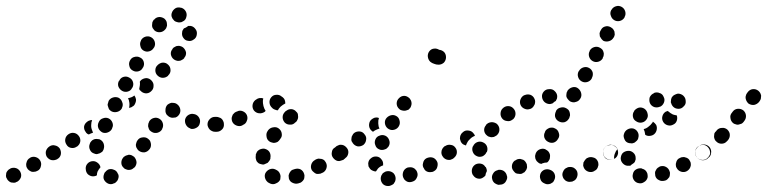

<svg xmlns="http://www.w3.org/2000/svg" viewBox="-32 -588 2573 644"><path d="M364 13Q366 8 366 3Q366 -2 363 -6Q359 -16 349 -19Q340 -23 330 -19L329 -18Q325 -16 322 -12Q318 -9 317 -4Q315 1 315 6Q315 11 317 15Q322 24 331 28Q341 32 350 27H351Q356 25 359 21Q363 17 364 13ZM36 -12Q31 -21 22 -24Q12 -27 3 -23L2 -22Q-3 -20 -6 -16Q-9 -13 -11 -8Q-12 -3 -12 2Q-12 7 -9 11Q-7 16 -3 19Q0 22 5 24Q10 25 15 25Q20 25 24 22H25Q34 17 38 7Q41 -2 36 -12ZM256 -17V-18Q254 -28 259 -36Q265 -45 275 -47Q286 -49 294 -43Q303 -37 305 -27Q299 -20 295 -12Q293 -6 293 0Q291 1 289 2Q287 3 285 3Q275 5 266 -1Q258 -6 256 -17ZM103 -49Q98 -58 88 -61Q78 -64 69 -59L68 -58Q64 -56 61 -52Q58 -48 57 -43Q55 -38 56 -33Q56 -28 59 -24Q61 -20 65 -17Q69 -14 74 -12Q79 -11 84 -12Q89 -12 93 -15H94Q103 -20 105 -30Q108 -40 103 -49ZM418 -62Q414 -65 410 -67Q405 -69 400 -69Q395 -68 390 -66Q386 -64 382 -61V-60Q375 -53 375 -42Q375 -32 383 -25Q386 -21 391 -20Q395 -18 400 -18Q405 -18 410 -20Q414 -22 418 -26H419Q426 -34 426 -44Q425 -54 418 -62ZM172 -70Q173 -75 172 -80Q171 -85 169 -89Q163 -98 153 -100Q143 -103 134 -97Q125 -91 122 -81Q120 -71 125 -62Q128 -58 132 -55Q136 -52 141 -51Q146 -50 151 -51Q156 -52 160 -54L161 -55Q165 -57 168 -61Q171 -65 172 -70ZM284 -73Q288 -71 293 -71Q298 -72 303 -74Q307 -76 311 -79Q314 -83 316 -88V-89Q319 -98 315 -108Q311 -117 301 -121Q296 -122 291 -122Q286 -122 282 -120Q277 -118 274 -114Q270 -110 269 -105Q265 -95 270 -85Q274 -76 284 -73ZM474 -107Q473 -112 471 -116Q468 -120 464 -123Q456 -129 445 -127Q435 -126 429 -117Q426 -113 425 -108Q423 -103 424 -98Q425 -93 428 -89Q430 -85 434 -82Q443 -76 453 -77Q463 -79 469 -87L470 -88Q473 -92 474 -97Q475 -102 474 -107ZM237 -112Q238 -117 237 -122Q236 -127 233 -131Q227 -140 217 -142Q207 -144 198 -138Q189 -132 187 -122Q185 -112 191 -103Q196 -94 206 -92Q217 -90 225 -96H226Q230 -99 233 -103Q236 -107 237 -112ZM261 -180 262 -181Q265 -183 269 -184Q273 -186 277 -185Q274 -178 274 -170Q273 -160 277 -151Q278 -147 280 -143Q276 -142 272 -140Q269 -138 266 -137Q262 -138 260 -140Q257 -142 255 -146Q249 -154 250 -164Q252 -174 261 -180ZM502 -190Q493 -195 483 -192Q473 -189 468 -180V-179Q465 -174 465 -169Q464 -164 466 -160Q467 -155 470 -151Q474 -147 478 -145Q487 -140 497 -143Q507 -146 512 -155V-156Q517 -165 514 -175Q511 -185 502 -190ZM311 -144Q320 -140 330 -144Q340 -148 344 -157V-158Q349 -167 345 -177Q341 -187 332 -191Q323 -195 313 -191Q303 -188 299 -178Q294 -168 298 -158Q302 -149 311 -144ZM715 -171Q715 -176 713 -180Q712 -185 708 -189Q705 -192 700 -194Q695 -196 690 -196H689Q679 -196 672 -189Q664 -181 664 -171Q664 -166 666 -162Q668 -157 672 -153Q675 -150 680 -148Q684 -146 689 -146H690Q701 -146 708 -153Q715 -161 715 -171ZM638 -174Q641 -184 636 -193Q631 -202 621 -205H620Q610 -208 601 -203Q592 -198 589 -188Q587 -178 592 -169Q597 -160 607 -157V-156Q617 -154 626 -159Q636 -164 638 -174ZM547 -193Q552 -193 557 -194Q562 -196 565 -199Q573 -207 573 -217Q573 -227 566 -235Q562 -239 558 -241Q553 -243 548 -243Q543 -244 539 -242Q534 -240 530 -237Q523 -230 523 -219Q522 -209 529 -201H530Q533 -197 538 -195Q542 -193 547 -193ZM331 -229Q332 -224 335 -220Q339 -216 343 -214Q352 -210 362 -213Q372 -216 377 -225V-226Q382 -236 378 -245Q375 -255 366 -260Q357 -264 347 -261Q337 -258 332 -249V-248Q330 -243 329 -238Q329 -233 331 -229ZM419 -267Q419 -267 419 -267Q422 -263 423 -259Q425 -254 424 -249Q423 -244 421 -240Q419 -235 415 -232H414Q411 -229 408 -228Q405 -227 401 -226Q402 -230 402 -233Q403 -243 400 -253Q399 -255 397 -258Q400 -259 403 -260Q412 -262 419 -268Q419 -268 419 -267ZM441 -319 442 -320Q450 -326 460 -326Q470 -325 477 -317Q484 -309 483 -299Q483 -289 475 -282L474 -281Q466 -274 456 -275Q446 -276 439 -284Q437 -285 436 -287Q435 -289 435 -290Q436 -295 437 -301Q438 -307 437 -314Q438 -315 439 -317Q440 -318 441 -319ZM378 -283Q387 -278 397 -281Q407 -284 411 -293L412 -294Q417 -303 414 -313Q411 -323 401 -328Q392 -333 382 -330Q372 -327 368 -317H367Q362 -307 365 -298Q369 -288 378 -283ZM533 -370Q529 -374 525 -376Q520 -378 515 -378Q510 -378 506 -376Q501 -374 497 -370Q489 -363 489 -352Q489 -342 496 -335Q504 -327 514 -327Q524 -327 532 -334V-335Q540 -342 540 -352Q540 -363 533 -370ZM414 -351Q423 -346 433 -349Q443 -352 447 -361L448 -362Q453 -371 450 -381Q447 -391 438 -395Q429 -400 419 -397Q409 -395 404 -385Q399 -376 402 -366Q404 -356 414 -351ZM582 -429Q578 -432 574 -433Q569 -435 564 -434Q559 -434 555 -431Q550 -429 547 -425V-424Q540 -416 541 -406Q543 -395 551 -389Q555 -386 559 -385Q564 -383 569 -384Q574 -384 578 -387Q583 -389 586 -393V-394Q593 -402 592 -412Q590 -422 582 -429ZM450 -418Q459 -413 469 -416Q479 -419 484 -428L485 -429Q490 -438 487 -448Q484 -458 475 -463Q466 -468 456 -465Q446 -462 441 -453V-452Q436 -443 439 -433Q441 -423 450 -418ZM608 -501Q605 -501 603 -501Q601 -501 599 -501Q596 -498 592 -496Q589 -494 585 -493Q583 -490 581 -487Q579 -484 579 -480Q577 -469 583 -461Q589 -452 599 -451Q609 -449 617 -455Q626 -460 628 -471V-472Q630 -482 624 -490Q618 -499 608 -501ZM478 -503Q478 -498 480 -494Q483 -490 486 -486Q494 -479 505 -480Q515 -481 522 -489Q526 -493 527 -498Q529 -502 528 -507Q528 -512 526 -517Q524 -521 520 -525Q512 -531 502 -531Q491 -530 485 -522H484Q481 -518 479 -513Q478 -508 478 -503ZM575 -562Q575 -562 576 -562Q586 -559 591 -550Q596 -541 593 -531Q592 -526 589 -522Q586 -518 581 -516Q577 -513 572 -513Q567 -512 562 -514Q562 -514 562 -514Q557 -515 553 -518Q550 -521 547 -525Q546 -526 546 -528Q545 -528 545 -529Q543 -533 543 -537Q543 -541 544 -544Q547 -554 556 -560Q564 -565 575 -562Z M908 14Q909 9 909 4Q909 -1 907 -5Q905 -10 902 -13Q898 -17 893 -19Q892 -19 891 -20Q882 -24 872 -20Q863 -16 858 -7Q856 -2 856 2Q856 7 858 12Q860 17 863 20Q866 24 871 26Q873 27 875 28Q885 32 894 27Q904 23 908 14ZM987 14Q989 10 989 5Q990 0 988 -5Q985 -15 976 -20Q967 -24 957 -21L954 -20Q949 -19 945 -16Q942 -13 939 -8Q937 -4 936 1Q936 6 937 11Q940 21 949 25Q959 30 969 27L972 26Q977 25 980 22Q984 19 987 14ZM1061 -43Q1058 -48 1055 -51Q1051 -54 1046 -55Q1041 -56 1036 -56Q1031 -55 1027 -53L1024 -51Q1015 -46 1012 -36Q1009 -26 1014 -17Q1017 -13 1021 -10Q1024 -7 1029 -5Q1034 -4 1039 -5Q1044 -5 1048 -8L1051 -9Q1060 -14 1063 -24Q1066 -34 1061 -43ZM829 -47Q827 -51 826 -56Q825 -61 826 -66Q826 -68 826 -70Q828 -75 830 -79Q833 -83 838 -86Q842 -88 847 -89Q852 -90 856 -89Q867 -86 872 -78Q877 -69 875 -59Q875 -58 875 -56Q874 -52 871 -48Q869 -45 866 -42Q865 -41 864 -41Q860 -39 855 -37Q853 -36 850 -36Q848 -36 845 -37Q840 -38 836 -40Q832 -43 829 -47ZM1129 -89Q1126 -93 1121 -96Q1117 -99 1112 -100Q1107 -100 1103 -99Q1098 -98 1094 -95L1091 -93Q1082 -88 1081 -77Q1079 -67 1085 -59Q1088 -55 1092 -52Q1096 -49 1101 -48Q1106 -47 1111 -49Q1115 -50 1120 -52L1122 -54Q1131 -60 1133 -71Q1134 -81 1129 -89ZM871 -114Q875 -111 880 -110Q885 -108 890 -109Q895 -110 899 -112Q903 -115 906 -119L908 -122Q915 -130 913 -140Q912 -150 903 -157Q895 -163 885 -161Q875 -160 868 -152L866 -149Q860 -141 862 -130Q863 -120 871 -114ZM719 -172Q719 -177 717 -181Q715 -186 712 -189Q708 -193 703 -194Q699 -196 694 -196Q692 -196 691 -196Q681 -196 673 -189Q666 -181 666 -171Q666 -161 673 -153Q681 -146 691 -146Q693 -146 695 -146Q705 -146 713 -154Q720 -161 719 -172ZM796 -202Q792 -211 782 -215Q772 -219 763 -214L760 -213Q755 -211 752 -207Q748 -204 747 -199Q745 -195 745 -190Q745 -185 747 -180Q751 -171 761 -167Q771 -163 780 -167L783 -169Q793 -173 796 -183Q800 -192 796 -202ZM923 -177Q930 -170 940 -170Q951 -169 958 -177L961 -179Q964 -182 966 -187Q968 -191 968 -196Q968 -201 967 -206Q965 -211 961 -214Q958 -218 953 -220Q949 -222 944 -222Q939 -222 934 -220Q930 -218 926 -215L924 -213Q916 -205 916 -195Q916 -185 923 -177ZM858 -215 856 -213Q847 -207 837 -208Q827 -209 820 -217Q814 -225 815 -235Q816 -245 824 -252L827 -254Q832 -258 838 -259Q845 -260 851 -258Q849 -250 850 -242Q851 -232 855 -223Q857 -220 859 -216Q859 -216 859 -216Q858 -216 858 -215ZM923 -253Q921 -258 916 -262L913 -264Q905 -271 895 -270Q885 -270 878 -262Q871 -254 872 -243Q873 -233 881 -226L883 -224Q887 -221 891 -220Q895 -218 900 -218Q903 -224 908 -229L910 -231Q917 -237 925 -241Q925 -247 923 -253Z M1288 29Q1291 25 1293 21Q1295 16 1295 11Q1295 1 1288 -7Q1280 -14 1270 -14Q1265 -14 1260 -12Q1256 -10 1252 -7Q1249 -3 1247 1Q1245 6 1245 11Q1245 21 1252 29Q1259 36 1270 36Q1275 36 1279 34Q1284 32 1288 29ZM1367 -11Q1366 -15 1362 -19Q1359 -23 1354 -25Q1350 -27 1345 -27Q1340 -27 1335 -26Q1325 -22 1321 -13Q1317 -3 1320 6Q1322 11 1325 15Q1328 18 1333 21Q1337 23 1342 23Q1347 23 1352 21Q1362 18 1366 8Q1371 -1 1367 -11ZM1433 -48Q1430 -53 1426 -56Q1422 -59 1417 -60Q1412 -61 1407 -60Q1402 -59 1398 -57Q1389 -52 1387 -41Q1384 -31 1390 -23Q1392 -18 1396 -15Q1400 -12 1405 -11Q1410 -10 1415 -11Q1420 -11 1424 -14Q1433 -19 1435 -29Q1438 -40 1433 -48ZM1209 -22Q1206 -26 1204 -30Q1203 -35 1203 -40Q1204 -51 1212 -57Q1220 -64 1231 -63Q1241 -62 1247 -54Q1254 -46 1253 -36Q1253 -35 1253 -35Q1253 -34 1253 -33Q1253 -33 1252 -33Q1243 -30 1236 -23Q1232 -18 1229 -13Q1228 -13 1227 -13Q1227 -13 1226 -13Q1221 -14 1217 -16Q1212 -18 1209 -22ZM1494 -91Q1492 -95 1487 -98Q1483 -101 1478 -102Q1473 -102 1469 -101Q1464 -100 1460 -97H1459Q1451 -91 1449 -81Q1447 -71 1453 -63Q1456 -58 1460 -56Q1465 -53 1470 -52Q1474 -51 1479 -52Q1484 -54 1488 -56V-57Q1497 -63 1499 -73Q1500 -83 1494 -91ZM1132 -91Q1129 -95 1125 -98Q1121 -101 1116 -102Q1111 -103 1106 -102Q1101 -100 1097 -98Q1093 -95 1090 -91Q1087 -86 1086 -81Q1086 -77 1087 -72Q1088 -67 1090 -63Q1096 -54 1107 -52Q1117 -51 1125 -56V-57Q1134 -62 1136 -73Q1138 -83 1132 -91ZM1240 -87Q1244 -85 1249 -85Q1254 -85 1259 -87Q1264 -88 1267 -92Q1271 -95 1273 -100Q1277 -109 1273 -119Q1269 -129 1260 -133Q1250 -137 1241 -133Q1231 -130 1227 -120Q1223 -110 1227 -101Q1230 -91 1240 -87ZM1191 -137Q1185 -146 1175 -147Q1164 -148 1156 -142Q1152 -139 1150 -134Q1147 -130 1147 -125Q1146 -120 1147 -115Q1149 -111 1152 -107Q1158 -99 1168 -97Q1178 -96 1187 -102Q1195 -109 1196 -119Q1198 -129 1191 -137ZM1215 -188Q1219 -191 1224 -193Q1228 -194 1233 -194Q1235 -193 1236 -193Q1238 -193 1239 -192Q1238 -188 1237 -184Q1236 -174 1238 -164Q1239 -160 1241 -157Q1237 -156 1233 -154Q1225 -151 1219 -146Q1217 -148 1215 -149Q1213 -151 1211 -153Q1205 -161 1206 -171Q1207 -182 1215 -188ZM1272 -155Q1281 -150 1291 -153Q1301 -156 1306 -165Q1311 -174 1308 -184Q1306 -194 1297 -199Q1288 -204 1278 -201Q1268 -198 1262 -189Q1257 -180 1260 -170Q1263 -160 1272 -155ZM1299 -236Q1300 -231 1303 -227Q1306 -223 1310 -220Q1314 -218 1319 -217Q1324 -216 1329 -217Q1333 -218 1338 -220Q1342 -223 1344 -227H1345Q1347 -232 1348 -236Q1349 -241 1348 -246Q1347 -251 1344 -255Q1342 -259 1337 -262Q1333 -265 1328 -266Q1324 -267 1319 -266Q1314 -265 1310 -262Q1306 -259 1303 -255Q1300 -251 1299 -246Q1298 -241 1299 -236ZM1464 -396Q1464 -386 1457 -378Q1449 -371 1439 -371Q1431 -371 1424 -374Q1417 -376 1411 -381Q1404 -388 1403 -398Q1402 -408 1408 -416Q1414 -424 1424 -425Q1433 -426 1441 -421Q1451 -420 1458 -413Q1464 -406 1464 -396Z M1665 20Q1668 15 1669 10Q1670 5 1668 1Q1666 -9 1657 -15Q1648 -20 1638 -18L1637 -17Q1627 -15 1622 -6Q1616 3 1619 13Q1620 18 1623 22Q1626 26 1630 28Q1635 31 1640 32Q1644 32 1649 31H1650Q1655 30 1659 27Q1663 24 1665 20ZM1815 28Q1819 26 1823 23Q1826 19 1828 14Q1832 5 1828 -5Q1824 -14 1814 -18Q1814 -18 1814 -18Q1805 -22 1795 -19Q1785 -15 1781 -6Q1779 -1 1779 4Q1779 9 1781 14Q1782 18 1786 22Q1789 25 1794 27Q1795 28 1796 28Q1800 30 1805 30Q1810 30 1815 28ZM1904 -12Q1902 -17 1899 -20Q1895 -24 1891 -26Q1886 -28 1881 -28Q1876 -28 1872 -27L1871 -26Q1861 -23 1857 -13Q1852 -4 1856 6Q1857 10 1861 14Q1864 18 1869 20Q1873 22 1878 22Q1883 22 1888 21L1889 20Q1899 17 1903 7Q1907 -2 1904 -12ZM1555 0Q1555 -1 1554 -1Q1549 -10 1551 -20Q1553 -30 1562 -36Q1571 -41 1581 -39Q1591 -37 1596 -28Q1597 -28 1597 -28Q1599 -25 1600 -21Q1601 -18 1601 -14Q1597 -7 1596 1Q1595 2 1593 4Q1591 6 1589 7Q1581 13 1571 11Q1561 9 1555 0ZM1736 -27Q1736 -32 1735 -37Q1733 -42 1730 -46Q1727 -50 1723 -52Q1718 -54 1713 -55Q1708 -55 1704 -54Q1699 -52 1695 -49H1694Q1686 -42 1685 -32Q1684 -22 1691 -14Q1694 -10 1698 -7Q1703 -5 1708 -5Q1712 -4 1717 -5Q1722 -7 1726 -10H1727Q1730 -14 1733 -18Q1735 -22 1736 -27ZM1974 -30Q1976 -34 1975 -39Q1975 -44 1972 -49Q1967 -58 1957 -60Q1947 -63 1938 -58H1937Q1933 -55 1930 -51Q1927 -47 1925 -43Q1924 -38 1924 -33Q1925 -28 1927 -24Q1932 -15 1942 -12Q1952 -9 1961 -14L1962 -15Q1967 -17 1970 -21Q1973 -25 1974 -30ZM1766 -51Q1763 -56 1763 -61Q1762 -65 1764 -70V-71Q1767 -81 1776 -86Q1786 -91 1796 -88Q1800 -86 1804 -83Q1808 -80 1810 -76Q1813 -71 1813 -66Q1813 -61 1812 -57V-55Q1810 -52 1808 -48Q1806 -45 1803 -43Q1795 -43 1787 -40Q1785 -39 1783 -38Q1783 -38 1782 -39Q1781 -39 1780 -39Q1776 -40 1772 -44Q1768 -47 1766 -51ZM2037 -91Q2034 -95 2029 -98Q2025 -101 2020 -102Q2016 -102 2011 -101Q2006 -100 2002 -98L2001 -97Q1992 -91 1991 -81Q1989 -71 1995 -62Q1997 -58 2002 -55Q2006 -53 2011 -52Q2016 -51 2020 -52Q2025 -53 2029 -56H2030Q2039 -62 2041 -73Q2042 -83 2037 -91ZM1500 -73Q1501 -78 1500 -83Q1499 -88 1496 -92Q1490 -101 1480 -102Q1470 -104 1461 -98H1460Q1456 -95 1453 -91Q1450 -86 1449 -82Q1449 -77 1450 -72Q1451 -67 1453 -63Q1459 -54 1469 -52Q1480 -51 1488 -56L1489 -57Q1493 -60 1496 -64Q1499 -68 1500 -73ZM1568 -64Q1572 -62 1577 -62Q1582 -62 1587 -64Q1591 -66 1595 -70Q1598 -73 1600 -78H1601Q1605 -88 1601 -98Q1597 -107 1587 -111Q1578 -115 1568 -111Q1559 -107 1555 -98L1554 -97Q1550 -88 1554 -78Q1558 -68 1568 -64ZM1560 -132Q1560 -132 1561 -133Q1560 -135 1559 -137Q1558 -139 1556 -141Q1550 -149 1540 -150Q1529 -152 1521 -145L1520 -144Q1516 -141 1514 -137Q1511 -132 1511 -127Q1510 -122 1512 -118Q1513 -113 1516 -109Q1519 -105 1523 -103Q1527 -101 1531 -100Q1532 -103 1533 -106L1534 -107Q1537 -115 1544 -121Q1550 -128 1560 -132ZM1807 -112Q1816 -107 1826 -110Q1836 -114 1840 -123L1841 -124Q1846 -133 1842 -143Q1839 -153 1830 -157Q1825 -160 1820 -160Q1815 -160 1811 -159Q1806 -157 1802 -154Q1798 -151 1796 -146V-145Q1791 -136 1794 -126Q1798 -116 1807 -112ZM1602 -133Q1605 -130 1610 -129Q1615 -127 1620 -128Q1625 -128 1629 -131Q1634 -133 1637 -137Q1644 -145 1643 -156Q1642 -166 1634 -173Q1625 -179 1615 -178Q1605 -177 1598 -169V-168Q1591 -160 1592 -150Q1593 -140 1602 -133ZM1842 -181Q1851 -176 1861 -178Q1871 -181 1876 -190L1877 -191Q1879 -196 1880 -201Q1880 -206 1879 -210Q1878 -215 1875 -219Q1871 -223 1867 -225Q1858 -230 1848 -227Q1838 -225 1833 -216V-215Q1828 -205 1830 -196Q1833 -186 1842 -181ZM1652 -191Q1658 -183 1669 -182Q1679 -180 1687 -187H1688Q1696 -194 1697 -204Q1698 -214 1692 -222Q1685 -231 1675 -232Q1665 -233 1657 -227L1656 -226Q1648 -220 1647 -209Q1646 -199 1652 -191ZM1727 -269Q1718 -265 1714 -255Q1710 -246 1714 -236Q1718 -227 1728 -223Q1737 -219 1747 -223H1748Q1752 -225 1756 -229Q1759 -233 1761 -237Q1763 -242 1763 -247Q1763 -252 1761 -256Q1757 -266 1747 -270Q1737 -273 1728 -269ZM1813 -239H1812Q1802 -239 1794 -246Q1787 -253 1786 -263Q1785 -273 1792 -281Q1799 -289 1810 -289Q1821 -290 1828 -283Q1836 -276 1837 -266Q1837 -261 1836 -257Q1834 -253 1832 -249Q1829 -248 1827 -246Q1824 -244 1821 -241Q1819 -240 1817 -240Q1815 -240 1813 -239ZM1868 -263Q1870 -258 1873 -255Q1876 -251 1880 -248Q1884 -246 1889 -245Q1894 -244 1899 -246Q1904 -247 1908 -250Q1912 -253 1914 -257L1915 -258Q1920 -267 1917 -277Q1914 -287 1905 -293Q1897 -298 1887 -295Q1877 -292 1871 -283V-282Q1868 -278 1868 -273Q1867 -268 1868 -263ZM1910 -350 1909 -349Q1904 -340 1907 -330Q1910 -320 1919 -315Q1928 -310 1938 -313Q1948 -316 1953 -325V-326Q1958 -335 1956 -345Q1953 -355 1944 -360Q1935 -365 1925 -362Q1915 -359 1910 -350ZM1956 -383Q1965 -378 1975 -381Q1985 -384 1990 -393V-395Q1993 -399 1993 -404Q1994 -409 1992 -414Q1991 -418 1988 -422Q1984 -426 1980 -428Q1971 -433 1961 -430Q1951 -427 1946 -418V-417Q1941 -408 1944 -398Q1947 -388 1956 -383ZM1980 -466Q1982 -462 1985 -458Q1988 -454 1992 -451Q2001 -447 2011 -450Q2021 -453 2026 -462L2027 -463Q2029 -467 2030 -472Q2030 -477 2029 -482Q2027 -487 2024 -491Q2021 -494 2016 -497Q2007 -502 1997 -499Q1987 -496 1983 -486L1982 -485Q1980 -481 1979 -476Q1979 -471 1980 -466ZM2029 -520Q2038 -515 2048 -518Q2058 -521 2063 -530V-531Q2068 -540 2065 -550Q2062 -560 2053 -565Q2044 -570 2034 -567Q2024 -564 2019 -555L2018 -554Q2013 -544 2017 -535Q2020 -525 2029 -520Z M2140 8Q2141 3 2140 -2Q2140 -6 2137 -11Q2135 -15 2131 -18Q2127 -21 2122 -22L2121 -23Q2111 -25 2102 -20Q2093 -15 2091 -5Q2088 5 2093 14Q2098 23 2108 26H2109Q2119 29 2128 23Q2137 18 2140 8ZM2213 6Q2215 1 2215 -4Q2216 -9 2214 -13Q2211 -23 2202 -28Q2193 -33 2183 -30H2182Q2178 -28 2174 -25Q2170 -22 2168 -17Q2165 -13 2165 -8Q2165 -3 2166 2Q2169 12 2178 16Q2187 21 2197 18H2198Q2203 17 2207 13Q2210 10 2213 6ZM2284 -29Q2286 -34 2285 -39Q2285 -44 2282 -48Q2280 -53 2276 -56Q2272 -59 2267 -60Q2263 -62 2258 -61Q2253 -61 2248 -58Q2243 -56 2240 -52Q2237 -48 2236 -43Q2234 -38 2235 -33Q2235 -28 2238 -24Q2243 -15 2253 -12Q2263 -9 2272 -14Q2277 -17 2280 -21Q2283 -25 2284 -29ZM2050 -55V-56Q2050 -66 2056 -74Q2063 -81 2074 -82Q2084 -83 2092 -76Q2100 -69 2100 -59V-58Q2101 -54 2099 -50Q2098 -45 2095 -42Q2093 -41 2091 -39Q2086 -36 2082 -32Q2080 -32 2079 -32Q2078 -32 2077 -32Q2067 -31 2059 -38Q2051 -45 2050 -55ZM2350 -73Q2350 -78 2349 -82Q2348 -87 2345 -91Q2339 -100 2329 -102Q2319 -103 2311 -97H2310Q2306 -94 2303 -90Q2301 -86 2300 -81Q2299 -76 2300 -71Q2301 -66 2304 -62Q2310 -54 2320 -52Q2330 -50 2339 -56V-57Q2343 -59 2346 -64Q2349 -68 2350 -73ZM2002 -98Q2011 -104 2021 -102Q2031 -100 2037 -92Q2038 -91 2038 -90Q2039 -89 2039 -88Q2033 -81 2030 -72Q2027 -64 2028 -55Q2019 -50 2010 -53Q2001 -55 1995 -63Q1990 -71 1991 -81Q1993 -92 2002 -98ZM2063 -120Q2065 -115 2069 -112Q2073 -109 2078 -108Q2083 -107 2088 -107Q2093 -108 2097 -110Q2101 -113 2104 -116Q2108 -120 2109 -125V-126Q2112 -136 2107 -145Q2102 -154 2092 -157Q2082 -159 2073 -154Q2064 -149 2061 -139Q2059 -134 2060 -129Q2061 -124 2063 -120ZM2155 -175 2156 -176Q2157 -178 2158 -180Q2161 -178 2164 -175Q2167 -172 2169 -169Q2173 -160 2170 -150Q2167 -140 2158 -135Q2152 -132 2145 -132Q2138 -132 2132 -136Q2132 -137 2132 -137Q2131 -147 2127 -155Q2136 -157 2143 -163Q2150 -168 2155 -175ZM2238 -201Q2231 -202 2225 -204Q2217 -208 2210 -214Q2209 -215 2208 -216Q2207 -216 2206 -215Q2204 -215 2203 -214H2202Q2193 -209 2190 -199Q2187 -189 2192 -180Q2197 -171 2207 -168Q2217 -165 2226 -170Q2235 -174 2238 -183Q2241 -192 2238 -201ZM2102 -181Q2111 -175 2121 -177Q2131 -179 2137 -188Q2143 -197 2140 -207Q2138 -217 2130 -223Q2121 -229 2111 -227Q2101 -224 2095 -216V-215Q2089 -207 2091 -196Q2093 -186 2102 -181ZM2242 -274Q2247 -274 2252 -272Q2257 -270 2260 -267Q2261 -266 2261 -266Q2268 -259 2268 -248Q2269 -238 2261 -231Q2254 -223 2244 -223Q2233 -223 2226 -230Q2226 -230 2226 -230Q2223 -233 2221 -237Q2219 -241 2218 -245Q2219 -250 2219 -255Q2219 -255 2219 -255Q2220 -258 2221 -261Q2223 -264 2225 -266Q2228 -269 2233 -271Q2237 -273 2242 -274ZM2147 -261Q2146 -257 2146 -252Q2146 -247 2148 -242Q2152 -233 2162 -229Q2172 -226 2181 -230H2182Q2191 -234 2195 -244Q2199 -254 2194 -263Q2192 -268 2189 -271Q2185 -275 2180 -276Q2176 -278 2171 -278Q2166 -278 2161 -276V-275Q2156 -273 2153 -270Q2149 -266 2147 -261Z M2305 -61Q2299 -69 2300 -80Q2302 -90 2310 -96L2314 -99Q2322 -105 2333 -103Q2343 -101 2349 -93Q2355 -84 2353 -74Q2352 -64 2343 -58L2340 -55Q2331 -49 2321 -51Q2311 -53 2305 -61ZM2408 -153Q2400 -160 2390 -159Q2380 -159 2373 -152L2370 -148Q2366 -145 2364 -140Q2363 -135 2363 -130Q2363 -126 2365 -121Q2367 -116 2371 -113Q2378 -106 2388 -106Q2399 -106 2406 -114L2409 -117Q2416 -125 2416 -135Q2416 -145 2408 -153ZM2461 -218Q2453 -224 2442 -223Q2432 -222 2426 -214L2423 -210Q2416 -202 2418 -192Q2419 -182 2427 -175Q2431 -172 2436 -171Q2440 -169 2445 -170Q2450 -171 2455 -173Q2459 -175 2462 -179L2465 -183Q2471 -191 2470 -201Q2469 -211 2461 -218ZM2521 -267Q2520 -272 2518 -276Q2515 -281 2511 -284Q2503 -290 2493 -289Q2483 -288 2476 -279L2474 -276Q2471 -273 2470 -268Q2468 -263 2469 -258Q2470 -253 2472 -249Q2475 -244 2478 -241Q2487 -235 2497 -236Q2507 -238 2514 -246L2516 -249Q2519 -253 2520 -257Q2521 -262 2521 -267Z"/></svg>

Font: FRB American Cursive Guidelines Arrows Dotted Black
Style: Bold Italic
Weight: 900
Italic angle: -25°
Version: Version 2.0;Modular Font Editor K font №1